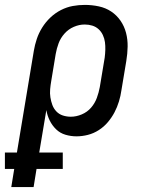

<svg xmlns="http://www.w3.org/2000/svg" viewBox="-76 -548 596 783"><path d="M-30 215 -18 141H-56V74H-7L62 -341Q66 -365 74 -389Q82 -413 96 -435.5Q110 -458 129.5 -476.5Q149 -495 172.5 -507Q196 -519 220.5 -523.5Q245 -528 270 -528Q299 -528 327 -522Q355 -516 377.5 -501Q400 -486 415.5 -463.5Q431 -441 438 -414Q445 -387 444.5 -358Q444 -329 439 -299L419 -179Q416 -157 409 -134Q402 -111 391 -90Q380 -69 364 -50Q348 -31 327 -17.5Q306 -4 282.5 2Q259 8 236 8Q213 8 191 1.5Q169 -5 153 -20.5Q137 -36 127 -56Q117 -76 113 -99L84 74H180V141H73L61 215ZM213 -72Q235 -72 257.5 -81.5Q280 -91 295.5 -109Q311 -127 319 -149Q327 -171 331 -193L351 -313Q353 -329 353.5 -345Q354 -361 352 -376Q350 -391 343.5 -405Q337 -419 326 -429Q315 -439 300.5 -443.5Q286 -448 270 -448H269Q247 -448 225 -438.5Q203 -429 187 -411Q171 -393 163 -371.5Q155 -350 151 -327L133 -218Q130 -201 128.5 -184Q127 -167 129.5 -151Q132 -135 137.5 -120Q143 -105 154 -93.5Q165 -82 180.5 -77Q196 -72 213 -72Z"/></svg>

Font: Iosevka Curly Medium
Style: Italic
Weight: 500
Italic angle: -9°
Monospace: yes
Designer: Belleve Invis
Foundry: Belleve Invis
Version: Version 22.1.2; ttfautohint (v1.8.4)